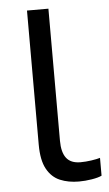

<svg xmlns="http://www.w3.org/2000/svg" viewBox="-53 -749 453 795"><g transform="rotate(-5 174.0 -352.0)"><path d="M243 10Q199 10 164.5 -4.5Q130 -19 110 -55.5Q90 -92 90 -157V-714H179V-165Q179 -117 197.5 -93Q216 -69 256 -69Q278 -69 301.5 -72.5Q325 -76 338 -80V-6Q324 1 296.5 5.5Q269 10 243 10Z"/></g></svg>

Font: ukorean05
Style: Book
Weight: 400
Designer: Jelle Bosma - Monotype Design Team
Foundry: Monotype Imaging Inc.
Version: Version 2.003